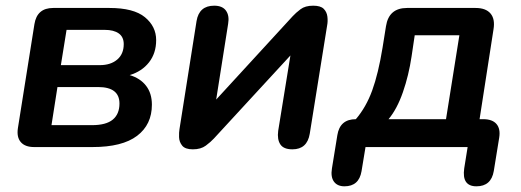

<svg xmlns="http://www.w3.org/2000/svg" viewBox="-20 -517 1830 675"><path d="M100 0Q68 0 53 -17.5Q38 -35 43 -67L101 -432Q110 -489 167 -489H365Q450 -489 489.5 -456.5Q529 -424 529 -376Q529 -330 504 -298Q479 -266 436 -253Q473 -242 493.5 -215.5Q514 -189 514 -149Q514 -79 462 -39.5Q410 0 305 0ZM194 -288H331Q369 -288 392 -307.5Q415 -327 415 -362Q415 -387 397.5 -399.5Q380 -412 348 -412H214ZM161 -77H303Q353 -77 376.5 -96.5Q400 -116 400 -153Q400 -211 325 -211H182Z M658 8Q631 8 620.5 -5Q610 -18 609.5 -35Q609 -52 611 -63L671 -443Q680 -497 733 -497Q762 -497 774.5 -479.5Q787 -462 782 -433L740 -167L1009 -460Q1020 -472 1036.5 -484.5Q1053 -497 1081 -497Q1107 -497 1118 -486Q1129 -475 1131 -458.5Q1133 -442 1130 -427L1069 -47Q1060 8 1008 8Q977 8 965.5 -9.5Q954 -27 958 -57L1001 -322L732 -30Q721 -18 703.5 -5Q686 8 658 8Z M1191 138Q1166 138 1154 121.5Q1142 105 1147 75L1166 -42Q1175 -98 1231 -98Q1267 -140 1288.5 -199Q1310 -258 1325 -350L1337 -425Q1347 -489 1411 -489H1652Q1688 -489 1704.5 -469.5Q1721 -450 1715 -414L1666 -98H1679Q1711 -98 1725.5 -81Q1740 -64 1735 -33L1716 84Q1707 138 1655 138Q1603 138 1612 75L1624 0H1265L1251 85Q1242 138 1191 138ZM1346 -98H1548L1595 -393H1438L1427 -319Q1417 -252 1396.5 -193Q1376 -134 1346 -98Z"/></svg>

Font: Nunito
Style: Bold Italic
Weight: 700
Italic angle: -9°
Designer: Vernon Adams
Foundry: Vernon Adams
Version: Version 3.601; ttfautohint (v1.8.2.53-6de2)